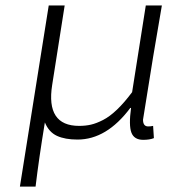

<svg xmlns="http://www.w3.org/2000/svg" viewBox="-20 -502 640 706"><path d="M53.2 184.1 159.2 -481.9H217.8L171.9 -189.9Q147.9 -39.1 271 -39.1Q294.4 -39.1 314.5 -43.7Q334.5 -48.3 358.9 -60.8Q383.3 -73.2 410.2 -98.9Q437 -124.5 465.8 -163.1L516.1 -481.9H575.2Q545.4 -313 505.9 -62Q505.9 -37.1 524.9 -37.1Q534.2 -37.1 543 -39.1L545.9 5.9Q530.3 12.2 506.8 12.2Q473.1 12.2 463.1 -14.6Q453.1 -41.5 461.9 -105H459Q372.1 11.2 265.1 11.2Q219.2 11.2 189.5 -2.4Q159.7 -16.1 145 -51.8Q123 81.5 110.8 184.1Z"/></svg>

Font: Office Code Pro Light Italic
Style: Regular
Weight: 300
Italic angle: -9°
Designer: Nathan Rutzky & Paul D. Hunt
Foundry: Adobe Systems Incorporated
Version: Version 1.004;PS 001.004;hotconv 1.0.70;makeotf.lib2.5.58329